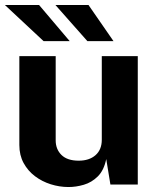

<svg xmlns="http://www.w3.org/2000/svg" viewBox="-22 -743 638 773"><path d="M252.8 10Q217.1 9.8 182.3 -1.1Q147.4 -12.1 118.8 -33.6Q90.3 -55.1 73.1 -86.6Q55.9 -118.1 55.9 -159.2V-517H202.2V-177.8Q202.2 -142 225.6 -119Q249.1 -96.1 294.7 -96.1Q337.3 -96.1 362.6 -118.3Q387.8 -140.5 387.8 -180.3V-517H532.7V0H422.5L405.7 -102.6Q396.4 -57.2 371.7 -32.7Q347 -8.3 315.2 0.9Q283.5 10.2 252.8 10ZM334.2 -723 434.9 -577.5H329.7L201 -723ZM135.2 -723 258.5 -577.5H153.3L-2.5 -723Z"/></svg>

Font: Public Sans Thin
Style: Regular
Weight: 100
Designer: The Public Sans project authors (U.S. Web Design System). Libre Franklin designed by Pablo Impallari and Rodrigo Fuenzal
Version: Version 1.008